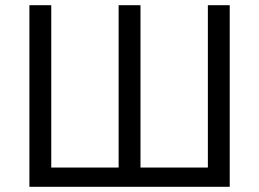

<svg xmlns="http://www.w3.org/2000/svg" viewBox="-20 -718 996 738"><path d="M93 0H863V-698H779V-74H520V-698H436V-74H177V-698H93Z"/></svg>

Font: LVC Sans
Style: Regular
Weight: 400
Designer: Mike Abbink, Paul van der Laan, Pieter van Rosmalen
Foundry: Bold Monday
Version: Version 3.0